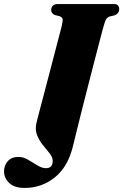

<svg xmlns="http://www.w3.org/2000/svg" viewBox="-110 -720 608 947"><path d="M398.5 -582Q395 -569.5 384.5 -529.2Q374 -489 359.2 -432Q344.5 -375 328 -311Q311.5 -247 296.2 -186.2Q281 -125.5 269.2 -78.2Q257.5 -31 252 -8Q228 99.5 162.5 153.2Q97 207 11.5 207Q-38.5 207 -64.2 183Q-90 159 -90 124.5Q-90 95 -71.2 74.5Q-52.5 54 -19.5 54Q5 54 28.5 67.8Q52 81.5 74.2 95.5Q96.5 109.5 117 109.5Q150 109.5 150 73.5Q150 55.5 134.8 36.5Q119.5 17.5 101.2 -5Q83 -27.5 72.2 -55.2Q61.5 -83 71 -119Q76 -139 86.2 -177.8Q96.5 -216.5 109.2 -265.2Q122 -314 135.5 -365.5Q149 -417 161 -463.2Q173 -509.5 182 -543.8Q191 -578 194.5 -591.5Q200.5 -617 198.8 -626Q197 -635 184 -640L159 -646.5Q142.5 -654.5 142.5 -670.5Q142.5 -683.5 150.5 -691.8Q158.5 -700 174.5 -700H450.5Q467 -700 472.5 -692.8Q478 -685.5 478 -675Q478 -664 471.8 -656.5Q465.5 -649 457.5 -645L430.5 -638.5Q419 -634 413.2 -624.5Q407.5 -615 398.5 -582Z"/></svg>

Font: Fraunces 144pt S050 Black
Style: Italic
Weight: 900
Italic angle: -16°
Version: Version 1.000; ttfautohint (v1.8.3)